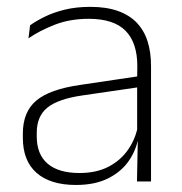

<svg xmlns="http://www.w3.org/2000/svg" viewBox="-20 -516 518 546"><path d="M409.5 0H369.5L372 -125L370 -131.5V-290L370.5 -328Q370.5 -394.5 337 -428.5Q303.5 -462.5 232.5 -462.5Q178.5 -462.5 135.2 -445.5Q92 -428.5 61 -407L65.5 -444Q82 -456 106.8 -468.2Q131.5 -480.5 164 -488.5Q196.5 -496.5 237 -496.5Q282 -496.5 314.8 -485Q347.5 -473.5 368.5 -451.8Q389.5 -430 399.5 -399Q409.5 -368 409.5 -328.5ZM196 10Q123.5 10 84.2 -24.2Q45 -58.5 45 -124V-136.5Q45 -197.5 83 -229.8Q121 -262 208 -274.5L379.5 -300L381.5 -269L213.5 -244.5Q145 -234.5 114.8 -210Q84.5 -185.5 84.5 -138.5V-128Q84.5 -77 115.5 -50.5Q146.5 -24 206 -24Q254.5 -24 289.2 -42.2Q324 -60.5 345.2 -91.8Q366.5 -123 373 -162L383.5 -131H374.5Q369.5 -94 348.5 -61.8Q327.5 -29.5 289.5 -9.8Q251.5 10 196 10Z"/></svg>

Font: Anek Malayalam ExtraLight
Style: Regular
Weight: 250
Version: Version 1.003